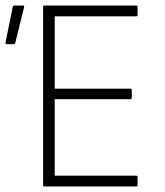

<svg xmlns="http://www.w3.org/2000/svg" viewBox="-20 -675 597 695"><path d="M141 0Q136 0 136 -5V-650Q136 -655 141 -655H472Q478 -655 478 -650V-621Q478 -616 472 -616H178V-354H451Q457 -354 457 -348V-321Q457 -316 451 -316H178V-39H472Q478 -39 478 -34V-5Q478 0 472 0ZM4 -515Q-1 -515 0 -521L26 -650Q27 -655 32 -655H63Q69 -655 67 -648L35 -519Q34 -515 28 -515Z"/></svg>

Font: Sofia Sans Semi Condensed ExtraLight
Style: Regular
Weight: 250
Version: Version 4.100